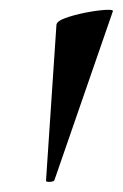

<svg xmlns="http://www.w3.org/2000/svg" viewBox="-20 -660 248 388"><path d="M73 -295 94 -609Q94 -617 112 -623.5Q130 -630 153 -634.5Q176 -639 193 -640Q210 -641 208 -637L90 -296Q89 -293 81 -292.5Q73 -292 73 -295Z"/></svg>

Font: Cormorant
Style: Bold Italic
Weight: 700
Italic angle: -10°
Designer: Christian Thalmann (Catharsis Fonts)
Foundry: Catharsis Fonts
Version: Version 4.000